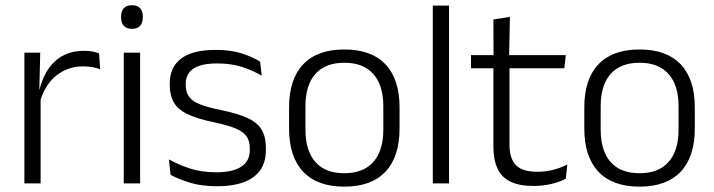

<svg xmlns="http://www.w3.org/2000/svg" viewBox="-20 -684 2662 716"><path d="M128 -301.5 112.5 -348 127.5 -350Q143.5 -417 185.5 -455.8Q227.5 -494.5 294 -494.5Q311.5 -494.5 325.5 -491.8Q339.5 -489 349.5 -485L353.5 -426Q341 -430.5 325 -433.5Q309 -436.5 290 -436.5Q233 -436.5 190 -402.2Q147 -368 128 -301.5ZM131.5 0H71V-487.5H130L126.5 -341L131.5 -336Z M502.5 0H441.5V-487.5H502.5ZM472 -576.5Q452 -576.5 441.8 -587.5Q431.5 -598.5 431.5 -619V-622.5Q431.5 -642.5 441.8 -653.5Q452 -664.5 472 -664.5Q492.5 -664.5 502.5 -653.5Q512.5 -642.5 512.5 -622.5V-619Q512.5 -598.5 502.5 -587.5Q492.5 -576.5 472 -576.5Z M789.5 10.5Q730.5 10.5 687.5 -3Q644.5 -16.5 616 -32L610 -89.5Q646 -69.5 689 -55.5Q732 -41.5 787 -41.5Q847.5 -41.5 879.5 -62.2Q911.5 -83 911.5 -124V-131Q911.5 -157.5 900 -174.8Q888.5 -192 859 -204.8Q829.5 -217.5 775.5 -228.5Q714 -241.5 678.5 -258.8Q643 -276 628 -302.5Q613 -329 613 -368V-373Q613 -433.5 655.8 -465.8Q698.5 -498 784 -498Q841 -498 882.5 -484.5Q924 -471 950 -454L956 -401.5Q924 -421 883 -434.2Q842 -447.5 789 -447.5Q748.5 -447.5 722.8 -438.5Q697 -429.5 684.8 -412.5Q672.5 -395.5 672.5 -372.5V-368Q672.5 -342 684 -324.8Q695.5 -307.5 724.5 -295.5Q753.5 -283.5 804.5 -273.5Q867.5 -260.5 904 -243.5Q940.5 -226.5 956 -200Q971.5 -173.5 971.5 -132.5V-123.5Q971.5 -57.5 925 -23.5Q878.5 10.5 789.5 10.5Z M1264 12Q1163 12 1110.5 -43.8Q1058 -99.5 1058 -204.5V-284Q1058 -388.5 1110.5 -444Q1163 -499.5 1264 -499.5Q1365 -499.5 1417.5 -444Q1470 -388.5 1470 -284V-204.5Q1470 -99.5 1417.5 -43.8Q1365 12 1264 12ZM1264 -38Q1335 -38 1372.2 -80Q1409.5 -122 1409.5 -201V-287.5Q1409.5 -366 1372.2 -408Q1335 -450 1264 -450Q1193 -450 1156 -408Q1119 -366 1119 -287.5V-201Q1119 -122 1156 -80Q1193 -38 1264 -38Z M1654.5 0H1594V-663H1654.5Z M1970.5 9.5Q1917 9.5 1883.8 -6.5Q1850.5 -22.5 1835.2 -55.5Q1820 -88.5 1820 -137.5V-455.5H1880V-144.5Q1880 -93 1903.8 -68.2Q1927.5 -43.5 1984 -43.5Q2014 -43.5 2042.2 -50.5Q2070.5 -57.5 2095.5 -70.5L2090 -17.5Q2066.5 -5 2035 2.2Q2003.5 9.5 1970.5 9.5ZM2084.5 -429.5H1736.5V-478.5H2090ZM1878.5 -471.5H1820.5L1820 -611.5L1881.5 -621Z M2365 12Q2264 12 2211.5 -43.8Q2159 -99.5 2159 -204.5V-284Q2159 -388.5 2211.5 -444Q2264 -499.5 2365 -499.5Q2466 -499.5 2518.5 -444Q2571 -388.5 2571 -284V-204.5Q2571 -99.5 2518.5 -43.8Q2466 12 2365 12ZM2365 -38Q2436 -38 2473.2 -80Q2510.5 -122 2510.5 -201V-287.5Q2510.5 -366 2473.2 -408Q2436 -450 2365 -450Q2294 -450 2257 -408Q2220 -366 2220 -287.5V-201Q2220 -122 2257 -80Q2294 -38 2365 -38Z"/></svg>

Font: Anek Kannada Light
Style: Regular
Weight: 300
Designer: Vaishnavi Murthy, Maithili Shingre (Kannada) & Yesha Goshar (Latin)
Foundry: Ek Type
Version: Version 1.003